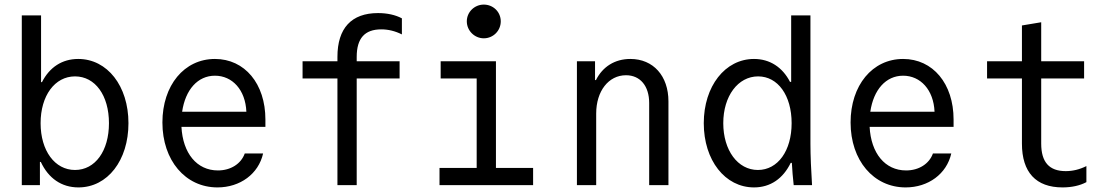

<svg xmlns="http://www.w3.org/2000/svg" viewBox="-20 -807 4840 837"><path d="M75 0H154V-101H158C191 -30 248 10 322 10C449 10 540 -108 540 -270C540 -432 448 -550 321 -550C251 -550 196 -514 163 -449H159V-740H75ZM307 -66C219 -66 157 -150 157 -270C157 -390 219 -474 307 -474C395 -474 455 -391 455 -270C455 -149 395 -66 307 -66Z M771 -254H1137V-286C1137 -442 1047 -550 917 -550C783 -550 688 -435 688 -273C688 -108 788 10 928 10C1027 10 1107 -49 1127 -138H1047C1031 -93 986 -64 930 -64C838 -64 777 -139 771 -254ZM917 -477C993 -477 1050 -415 1054 -320H774C788 -416 842 -477 917 -477Z M1451 0H1535V-465H1722V-540H1535V-559C1535 -640 1570 -679 1642 -679C1672 -679 1702 -672 1732 -657V-727C1704 -742 1668 -750 1628 -750C1512 -750 1451 -684 1451 -559V-540H1299V-465H1451Z M1896 0H2304V-75H2142V-540H1901V-465H2058V-75H1896ZM2015 -714C2015 -673 2049 -640 2089 -640C2130 -640 2163 -673 2163 -714C2163 -755 2130 -787 2089 -787C2049 -787 2015 -755 2015 -714Z M2495 0H2579V-312C2579 -410 2633 -479 2709 -479C2771 -479 2810 -432 2810 -358V0H2894V-365C2894 -476 2828 -550 2728 -550C2660 -550 2607 -516 2578 -458H2574V-540H2495Z M3440 0H3520C3516 -63 3513 -129 3513 -180V-740H3429V-450H3424C3391 -514 3336 -550 3267 -550C3141 -550 3048 -431 3048 -270C3048 -108 3141 10 3267 10C3339 10 3394 -29 3427 -97H3432C3434 -65 3436 -33 3440 0ZM3284 -66C3196 -66 3133 -152 3133 -270C3133 -388 3197 -474 3285 -474C3371 -474 3431 -391 3431 -270C3431 -150 3371 -66 3284 -66Z M3771 -254H4137V-286C4137 -442 4047 -550 3917 -550C3783 -550 3688 -435 3688 -273C3688 -108 3788 10 3928 10C4027 10 4107 -49 4127 -138H4047C4031 -93 3986 -64 3930 -64C3838 -64 3777 -139 3771 -254ZM3917 -477C3993 -477 4050 -415 4054 -320H3774C3788 -416 3842 -477 3917 -477Z M4519 -181V-465H4706V-540H4519V-710L4435 -696V-540H4283V-465H4435V-181C4435 -56 4496 10 4612 10C4652 10 4688 2 4716 -13V-83C4686 -68 4656 -61 4626 -61C4554 -61 4519 -100 4519 -181Z"/></svg>

Font: CommitMono
Style: 400Regular
Weight: 400
Monospace: yes
Designer: Eigil Nikolajsen
Foundry: Eigil Nikolajsen
Version: Version 1.143